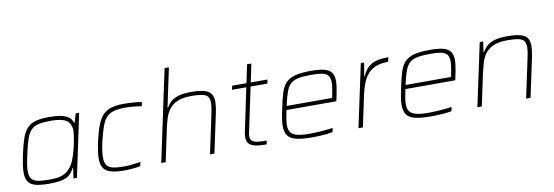

<svg xmlns="http://www.w3.org/2000/svg" viewBox="-56 -1135 4429 1536"><g transform="rotate(-10 2159.0 -367.5)"><path d="M244 8Q176 8 135 -2.5Q94 -13 75.5 -40Q57 -67 57 -116Q57 -143 62 -177Q67 -211 76 -255Q93 -335 111 -386.5Q129 -438 156.5 -466.5Q184 -495 227 -506.5Q270 -518 335 -518Q393 -518 432 -509.5Q471 -501 494 -483Q517 -465 524 -437H528L550 -510H578L470 0H442L454 -85H450Q431 -46 404.5 -26Q378 -6 339 1Q300 8 244 8ZM251 -24Q303 -24 335.5 -32Q368 -40 390 -56Q412 -72 432 -99Q446 -119 457.5 -149Q469 -179 478.5 -213Q488 -247 494.5 -279.5Q501 -312 504.5 -337Q508 -362 508 -373Q508 -435 470 -460.5Q432 -486 345 -486Q285 -486 246.5 -478Q208 -470 184 -446.5Q160 -423 144 -377Q128 -331 112 -255Q102 -212 96.5 -178Q91 -144 91 -120Q91 -80 107 -59Q123 -38 158 -31Q193 -24 251 -24Z M855 8Q783 8 742 -5Q701 -18 684.5 -46.5Q668 -75 668 -121Q668 -148 673 -181.5Q678 -215 686 -254Q704 -333 723.5 -384.5Q743 -436 771 -465Q799 -494 840 -506Q881 -518 940 -518Q978 -518 1019 -515Q1060 -512 1087 -507L1080 -474Q1053 -479 1017.5 -482.5Q982 -486 952 -486Q894 -486 856.5 -476Q819 -466 795 -441Q771 -416 755 -371Q739 -326 722 -256Q712 -213 707.5 -180Q703 -147 703 -123Q703 -83 718 -61.5Q733 -40 766.5 -32Q800 -24 856 -24Q890 -24 929 -28.5Q968 -33 992 -37L985 -4Q961 1 925 4.5Q889 8 855 8Z M1155 0 1313 -743H1348L1281 -426H1285Q1298 -450 1320 -471Q1342 -492 1382 -505Q1422 -518 1487 -518Q1555 -518 1594 -507Q1633 -496 1649.5 -472Q1666 -448 1666 -409Q1666 -392 1663.5 -369.5Q1661 -347 1655 -320L1587 0H1551L1618 -315Q1623 -343 1627 -365.5Q1631 -388 1631 -404Q1631 -457 1597 -471.5Q1563 -486 1483 -486Q1412 -486 1368.5 -466Q1325 -446 1301.5 -412.5Q1278 -379 1266.5 -340Q1255 -301 1247 -264L1191 0Z M2011 0Q1972 0 1942 -3.5Q1912 -7 1892 -16.5Q1872 -26 1862 -42.5Q1852 -59 1852 -87Q1852 -94 1852.5 -100.5Q1853 -107 1854 -114.5Q1855 -122 1857 -129L1930 -478H1814L1821 -510H1937L1968 -658H2003L1972 -510H2108L2101 -478H1965L1889 -118Q1887 -111 1886.5 -105.5Q1886 -100 1885.5 -96.5Q1885 -93 1885 -90Q1885 -62 1900 -49.5Q1915 -37 1944.5 -33.5Q1974 -30 2017 -30Z M2379 8Q2299 8 2251.5 -3.5Q2204 -15 2183.5 -43.5Q2163 -72 2163 -122Q2163 -148 2168 -180.5Q2173 -213 2182 -254Q2197 -329 2212.5 -380Q2228 -431 2255 -461Q2282 -491 2331 -504.5Q2380 -518 2462 -518Q2532 -518 2572 -507Q2612 -496 2629 -470.5Q2646 -445 2646 -400Q2646 -389 2643.5 -367.5Q2641 -346 2635.5 -317.5Q2630 -289 2623 -256L2620 -243H2215Q2207 -205 2202 -175Q2197 -145 2197 -122Q2197 -85 2213 -63.5Q2229 -42 2266.5 -33Q2304 -24 2368 -24Q2397 -24 2430.5 -26Q2464 -28 2496.5 -31Q2529 -34 2554 -38L2547 -5Q2528 -1 2499.5 2Q2471 5 2440 6.5Q2409 8 2379 8ZM2222 -275H2592L2596 -296Q2602 -330 2606 -353.5Q2610 -377 2610 -396Q2610 -436 2594 -455Q2578 -474 2546 -480Q2514 -486 2463 -486Q2397 -486 2356 -478.5Q2315 -471 2291 -449Q2267 -427 2252 -385.5Q2237 -344 2222 -275Z M2757 0 2866 -510H2893L2874 -399H2878Q2899 -449 2929 -474.5Q2959 -500 2999.5 -509Q3040 -518 3091 -518L3083 -482Q3021 -482 2979.5 -464Q2938 -446 2913 -415Q2888 -384 2873 -344Q2858 -304 2848 -259L2793 0Z M3345 8Q3265 8 3217.5 -3.5Q3170 -15 3149.5 -43.5Q3129 -72 3129 -122Q3129 -148 3134 -180.5Q3139 -213 3148 -254Q3163 -329 3178.5 -380Q3194 -431 3221 -461Q3248 -491 3297 -504.5Q3346 -518 3428 -518Q3498 -518 3538 -507Q3578 -496 3595 -470.5Q3612 -445 3612 -400Q3612 -389 3609.5 -367.5Q3607 -346 3601.5 -317.5Q3596 -289 3589 -256L3586 -243H3181Q3173 -205 3168 -175Q3163 -145 3163 -122Q3163 -85 3179 -63.5Q3195 -42 3232.5 -33Q3270 -24 3334 -24Q3363 -24 3396.5 -26Q3430 -28 3462.5 -31Q3495 -34 3520 -38L3513 -5Q3494 -1 3465.5 2Q3437 5 3406 6.5Q3375 8 3345 8ZM3188 -275H3558L3562 -296Q3568 -330 3572 -353.5Q3576 -377 3576 -396Q3576 -436 3560 -455Q3544 -474 3512 -480Q3480 -486 3429 -486Q3363 -486 3322 -478.5Q3281 -471 3257 -449Q3233 -427 3218 -385.5Q3203 -344 3188 -275Z M3723 0 3832 -510H3860L3848 -426H3852Q3867 -451 3889 -472Q3911 -493 3950.5 -505.5Q3990 -518 4055 -518Q4124 -518 4163 -507Q4202 -496 4218 -472.5Q4234 -449 4234 -410Q4234 -392 4231 -369Q4228 -346 4223 -320L4155 0H4119L4186 -315Q4192 -343 4195.5 -365.5Q4199 -388 4199 -404Q4199 -439 4184.5 -456.5Q4170 -474 4137.5 -480Q4105 -486 4052 -486Q3980 -486 3937 -466.5Q3894 -447 3870.5 -414.5Q3847 -382 3835.5 -342.5Q3824 -303 3815 -264L3759 0Z"/></g></svg>

Font: Saira SemiExpanded Thin
Style: Italic
Weight: 250
Width: 6
Italic angle: -12°
Designer: Hector Gatti with collaboration of the Omnibus-Type team
Foundry: Omnibus-Type
Version: Version 1.101